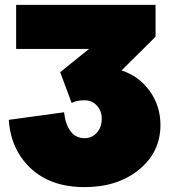

<svg xmlns="http://www.w3.org/2000/svg" viewBox="-20 -740 716 785"><path d="M46 -540V-720H616V-590L477 -452Q548 -429 592 -368Q636 -307 636 -229Q636 -118 548.5 -46.5Q461 25 326 25Q188 25 106 -51.5Q24 -128 16 -250L242 -281Q247 -233 268 -204Q289 -175 326 -175Q356 -175 376 -197.5Q396 -220 396 -254Q396 -287 376 -308.5Q356 -330 326 -330Q292 -330 273 -319L226 -445L344 -540Z"/></svg>

Font: Metropolitano Black
Style: Regular
Weight: 900
Designer: Fonts by Alex Slobzheninov & Chris M. Simpson / Changes by Cristiano Sobral
Foundry: Fonts by Alex Slobzheninov & Chris M. Simpson / Changes by Cristiano Sobral
Version: Version 1.00;August 30, 2020;FontCreator 13.0.0.2681 64-bit